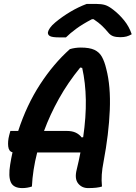

<svg xmlns="http://www.w3.org/2000/svg" viewBox="-20 -953 693 981"><path d="M143 0Q119 8 94 8Q49 8 35.5 -21.5Q22 -51 32 -112Q37 -144 44 -175Q25 -179 22 -205Q19 -231 27 -262L33 -284H73Q116 -416 184.5 -521.5Q253 -627 337 -702Q364 -710 393 -710Q437 -710 462 -698.5Q487 -687 500.5 -663Q514 -639 523 -601Q546 -513 541 -391Q536 -269 509 -126Q502 -91 500 -61Q498 -31 501 0Q489 4 471.5 6Q454 8 430 8Q398 8 379 -16Q360 -40 372 -87Q383 -132 391 -174H170Q147 -84 143 0ZM321 -284Q349 -284 367.5 -275Q386 -266 397 -251L405 -252Q420 -356 418.5 -443Q417 -530 400 -606L390 -608Q327 -531 281 -448.5Q235 -366 205 -284ZM423 -933H471Q498 -933 516.5 -927.5Q535 -922 559 -903Q589 -880 614.5 -848.5Q640 -817 653 -778Q639 -770 626 -766.5Q613 -763 594 -763Q573 -763 558.5 -768Q544 -773 532 -788Q518 -805 501.5 -821Q485 -837 458 -855H450Q402 -830 370 -806.5Q338 -783 317 -762H282Q246 -762 234.5 -769Q223 -776 225 -789Q227 -798 235.5 -810.5Q244 -823 263 -839Q298 -868 339 -892.5Q380 -917 423 -933Z"/></svg>

Font: Recursive Mn Csl St SmB
Style: Italic
Weight: 600
Italic angle: -15°
Monospace: yes
Version: Version 1.079;hotconv 1.0.112;makeotfexe 2.5.65598; ttfautoh